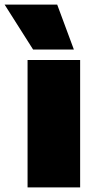

<svg xmlns="http://www.w3.org/2000/svg" viewBox="-86 -809 399 829"><path d="M33 0V-550H260V0ZM57 -595 -66 -789H161L233 -595Z"/></svg>

Font: Georama Black
Style: Regular
Weight: 900
Designer: Jean-Baptiste Levee
Foundry: Production Type
Version: Version 1.001